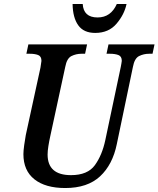

<svg xmlns="http://www.w3.org/2000/svg" viewBox="-20 -938 799 968"><path d="M309 10Q421 10 484.5 -49Q548 -108 569 -212L650 -600Q658 -644 681.5 -655.5Q705 -667 732 -667H749L759 -714H527L517 -667H534Q560 -667 577 -660.5Q594 -654 594 -631Q594 -626 592 -617.5Q590 -609 589 -601L511 -232Q495 -156 458.5 -105.5Q422 -55 338 -55Q220 -55 220 -159Q220 -177 224 -202Q228 -227 234 -254L309 -601Q317 -644 340.5 -655.5Q364 -667 391 -667H409L419 -714H123L113 -667H130Q156 -667 172.5 -660.5Q189 -654 189 -631Q189 -627 184 -597L110 -257Q106 -236 102 -206.5Q98 -177 98 -161Q98 -78 153.5 -34Q209 10 309 10ZM460 -772Q528 -772 567.5 -818.5Q607 -865 618 -918H569Q539 -850 472 -850Q401 -850 397 -918H346Q347 -849 374.5 -810.5Q402 -772 460 -772Z"/></svg>

Font: Noto Serif SemiCondensed Semi
Style: Italic
Weight: 600
Width: 4
Italic angle: -12°
Designer: Monotype Design Team
Foundry: Monotype Imaging Inc.
Version: Version 1.901